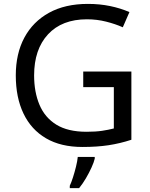

<svg xmlns="http://www.w3.org/2000/svg" viewBox="-20 -744 768 985"><path d="M407 -377H654V-27Q596 -8 537 1Q478 10 403 10Q292 10 216 -34.5Q140 -79 100.5 -161.5Q61 -244 61 -357Q61 -469 105 -551Q149 -633 231.5 -678.5Q314 -724 431 -724Q491 -724 544.5 -713Q598 -702 644 -682L610 -604Q572 -621 524.5 -633Q477 -645 426 -645Q298 -645 226.5 -568Q155 -491 155 -357Q155 -272 182.5 -206.5Q210 -141 269 -104.5Q328 -68 424 -68Q471 -68 504 -73Q537 -78 564 -85V-297H407ZM466 70Q462 88 449.5 115.5Q437 143 420.5 171Q404 199 386 221H338V209Q346 192 354.5 165.5Q363 139 370 110.5Q377 82 379 61H466Z"/></svg>

Font: Noto Sans Tamil Supplement
Style: Regular
Weight: 400
Designer: Ek Type
Foundry: Ek Type
Version: Version 2.001; ttfautohint (v1.8.4.7-5d5b)